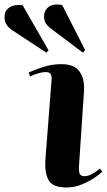

<svg xmlns="http://www.w3.org/2000/svg" viewBox="-116 -816 474 850"><path d="M112 -458Q114 -478 108.5 -487.5Q103 -497 87 -497Q60 -497 17 -478L11 -495Q34 -506 73.5 -519Q113 -532 156 -532Q212 -532 235.5 -500Q259 -468 256 -414L234 -86Q232 -59 236.5 -47.5Q241 -36 258 -36Q274 -36 292 -46Q310 -56 326 -70L337 -56Q326 -45 301.5 -28.5Q277 -12 245 1Q213 14 178 14Q116 14 98.5 -19.5Q81 -53 85 -110ZM111 -688Q97 -698 88 -711Q79 -724 79 -742Q79 -770 99.5 -785.5Q120 -801 159 -794L261 -594L251 -583ZM-63 -683Q-78 -693 -87 -707Q-96 -721 -96 -739Q-96 -767 -76 -782Q-56 -797 -16 -793L99 -593L89 -583Z"/></svg>

Font: Literata 72pt
Style: Bold Italic
Weight: 700
Italic angle: -2°
Designer: Latin by Veronika Burian and Jose Scaglione. Greek by Irene Vlachou. Cyrillic by Vera Evstafieva
Foundry: TypeTogether
Version: Version 3.002